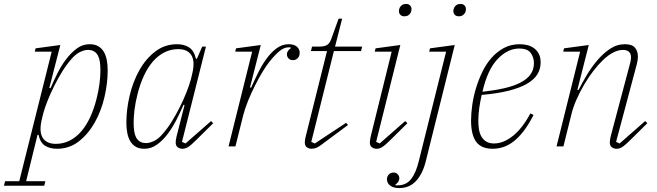

<svg xmlns="http://www.w3.org/2000/svg" viewBox="-90 -745 3341 977"><path d="M-64 177H8L173 -482H87L91 -499L217 -516L161 -298L167 -296Q182 -331 201.5 -370.5Q221 -410 246 -443Q271 -476 300.5 -498Q330 -520 366 -520Q393 -520 410.5 -509.5Q428 -499 438.5 -481Q449 -463 453.5 -438.5Q458 -414 458 -387Q458 -321 441.5 -250.5Q425 -180 392 -121.5Q359 -63 311 -25.5Q263 12 200 12Q165 12 140 -3Q115 -18 106 -59H101L43 177H141L135 200H-70ZM194 -13Q232 -13 264.5 -29.5Q297 -46 323 -76Q349 -106 368.5 -148Q388 -190 401 -241Q412 -284 416.5 -321Q421 -358 421 -387Q421 -409 418.5 -428Q416 -447 409 -461Q402 -475 389.5 -483Q377 -491 357 -491Q339 -491 316.5 -480Q294 -469 273 -444Q249 -417 227 -381.5Q205 -346 186 -308Q167 -270 152.5 -233.5Q138 -197 130 -168L125 -147Q107 -79 126 -46Q145 -13 194 -13Z M645 12Q618 12 600.5 1.5Q583 -9 572.5 -27Q562 -45 557.5 -69.5Q553 -94 553 -121Q553 -187 569.5 -257.5Q586 -328 618.5 -386.5Q651 -445 699.5 -482.5Q748 -520 811 -520Q847 -520 872 -504Q897 -488 907 -446H912L939 -508H958L836 -23L854 -15L984 -129L995 -118L911 -35Q882 -6 867.5 3Q853 12 839 12Q825 12 814.5 4.5Q804 -3 804 -20Q804 -33 809 -53L849 -210L844 -212Q829 -177 809 -137.5Q789 -98 764.5 -65Q740 -32 710 -10Q680 12 645 12ZM654 -17Q672 -17 694.5 -28Q717 -39 738 -64Q762 -91 784 -126.5Q806 -162 825 -200Q844 -238 858.5 -274.5Q873 -311 881 -340L886 -361Q904 -429 885 -462Q866 -495 817 -495Q779 -495 746.5 -478.5Q714 -462 688 -432Q662 -402 642.5 -360Q623 -318 610 -267Q599 -224 594.5 -187Q590 -150 590 -121Q590 -99 592.5 -80Q595 -61 602 -47Q609 -33 621.5 -25Q634 -17 654 -17Z M1193 -482H1107L1111 -499L1237 -516L1182 -300L1188 -299Q1203 -333 1222 -372Q1241 -411 1264.5 -444Q1288 -477 1316.5 -498.5Q1345 -520 1379 -520Q1406 -520 1420.5 -507.5Q1435 -495 1435 -477Q1435 -460 1425.5 -449.5Q1416 -439 1400 -439Q1386 -439 1378 -448Q1370 -457 1370 -468Q1370 -478 1376 -486.5Q1382 -495 1390 -500L1388 -504H1377Q1356 -504 1333 -485.5Q1310 -467 1282 -432Q1267 -414 1247.5 -382Q1228 -350 1208.5 -311.5Q1189 -273 1172.5 -232.5Q1156 -192 1147 -156L1108 0H1073Z M1496 12Q1482 12 1471.5 4.5Q1461 -3 1461 -21Q1461 -32 1466 -52L1574 -485H1492L1498 -508H1535Q1561 -508 1574 -516Q1587 -524 1595 -545L1633 -650H1651L1615 -508H1753L1747 -485H1609L1494 -23L1512 -15L1671 -120L1681 -109L1565 -23Q1536 0 1522.5 6Q1509 12 1496 12Z M1827 12Q1813 12 1802.5 4.5Q1792 -3 1792 -20Q1792 -33 1797 -53L1903 -482H1817L1821 -499L1947 -516L1824 -23L1842 -15L1972 -129L1983 -118L1899 -35Q1870 -6 1855.5 3Q1841 12 1827 12ZM1968 -662Q1954 -662 1947 -670Q1940 -678 1940 -688Q1940 -698 1944 -706Q1948 -714 1956 -719.5Q1964 -725 1976 -725Q1990 -725 1997 -717Q2004 -709 2004 -699Q2004 -689 2000 -681Q1996 -673 1988 -667.5Q1980 -662 1968 -662Z M1942 212Q1912 212 1895.5 199.5Q1879 187 1879 167Q1879 153 1888.5 143Q1898 133 1912 133Q1926 133 1934 142Q1942 151 1942 162Q1942 171 1936.5 180Q1931 189 1922 194L1923 198H1934Q1977 198 2002 166Q2027 134 2041 75L2180 -482H2094L2098 -499L2224 -516L2076 78Q2060 141 2026.5 176.5Q1993 212 1942 212ZM2245 -662Q2231 -662 2224 -670Q2217 -678 2217 -688Q2217 -698 2221 -706Q2225 -714 2233 -719.5Q2241 -725 2253 -725Q2267 -725 2274 -717Q2281 -709 2281 -699Q2281 -689 2277 -681Q2273 -673 2265 -667.5Q2257 -662 2245 -662Z M2417 12Q2359 12 2333 -23.5Q2307 -59 2307 -132Q2307 -167 2313 -210Q2319 -253 2332 -296Q2345 -339 2364.5 -379.5Q2384 -420 2411.5 -451Q2439 -482 2474.5 -501Q2510 -520 2554 -520Q2574 -520 2593 -515.5Q2612 -511 2627 -500Q2642 -489 2651.5 -471.5Q2661 -454 2661 -427Q2661 -394 2644.5 -367Q2628 -340 2592 -319Q2556 -298 2499 -283.5Q2442 -269 2361 -262Q2354 -231 2349 -197.5Q2344 -164 2344 -129Q2344 -106 2347.5 -85.5Q2351 -65 2360 -49.5Q2369 -34 2384.5 -24.5Q2400 -15 2424 -15Q2472 -15 2520.5 -54Q2569 -93 2609 -168L2625 -160Q2601 -113 2576 -80Q2551 -47 2525 -26.5Q2499 -6 2472 3Q2445 12 2417 12ZM2365 -278Q2427 -285 2475.5 -296Q2524 -307 2558 -324.5Q2592 -342 2609.5 -366.5Q2627 -391 2627 -424Q2627 -452 2611 -475Q2595 -498 2552 -498Q2493 -498 2442 -444.5Q2391 -391 2365 -278Z M3048 12Q3034 12 3023.5 4.5Q3013 -3 3013 -20Q3013 -33 3018 -53L3116 -422Q3121 -442 3121 -452Q3121 -491 3080 -491Q3032 -491 2977 -438Q2953 -415 2928.5 -383Q2904 -351 2882.5 -314.5Q2861 -278 2844 -239.5Q2827 -201 2818 -165L2777 0H2742L2862 -482H2776L2780 -499L2906 -516L2848 -288L2854 -287Q2871 -321 2895 -361.5Q2919 -402 2949 -437.5Q2979 -473 3014 -496.5Q3049 -520 3090 -520Q3126 -520 3141 -502.5Q3156 -485 3156 -457Q3156 -439 3150 -417L3045 -23L3063 -15L3193 -129L3204 -118L3120 -35Q3091 -6 3076.5 3Q3062 12 3048 12Z"/></svg>

Font: IBM Plex Serif ExtLt
Style: Italic
Weight: 200
Italic angle: -14°
Designer: Mike Abbink, Paul van der Laan, Pieter van Rosmalen
Foundry: Bold Monday
Version: Version 3.001